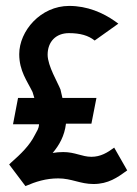

<svg xmlns="http://www.w3.org/2000/svg" viewBox="-20 -610 462 649"><path d="M11 -54 66 19C101 4 135 -7 177 -7C222 -7 251 12 296 12C346 12 377 -10 410 -34L366 -111C343 -94 320 -80 289 -80C257 -80 234 -96 194 -96C181 -96 170 -95 158 -93C180 -119 198 -150 203 -192H289L306 -279H191C189 -287 187 -296 185 -305V-306C176 -330 141 -387 141 -425C141 -469 169 -498 213 -498C251 -498 279 -490 300 -473L380 -530L369 -538C328 -567 275 -590 214 -590C117 -590 45 -505 45 -427C45 -370 72 -336 90 -299C92 -293 94 -286 96 -279H41L24 -190H112C111 -174 105 -168 98 -154C80 -118 51 -90 17 -60Z"/></svg>

Font: Charger Sport
Style: BdNrw
Weight: 700
Designer: Jasper
Foundry: Cannot Into Space Fonts
Version: Version 1.1